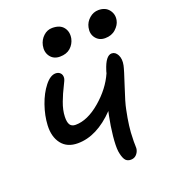

<svg xmlns="http://www.w3.org/2000/svg" viewBox="-135 -833 819 932"><g transform="rotate(-20 274.5 -367.5)"><path d="M465.8 -596.2Q435.1 -596.2 417.7 -618.7Q400.4 -641.1 407.2 -672.9Q412.6 -699.2 433.6 -717.5Q454.6 -735.8 481 -735.8Q516.6 -735.8 534.9 -712.2Q553.2 -688.5 546.9 -658.2Q542.5 -635.7 521 -616Q499.5 -596.2 465.8 -596.2ZM229 -586.9Q196.3 -586.9 179.2 -610.4Q162.1 -633.8 168.9 -667Q174.8 -694.3 194.6 -712.6Q214.4 -731 240.2 -731Q280.8 -731 298.6 -707.5Q316.4 -684.1 310.1 -650.9Q304.2 -623.5 283.7 -605.2Q263.2 -586.9 229 -586.9ZM167 -162.1Q111.8 -162.1 83.5 -198.7Q55.2 -235.4 58.1 -293.9Q60.5 -343.3 78.6 -395.3Q96.7 -447.3 124.8 -482.7Q152.8 -518.1 180.2 -518.1Q195.3 -518.1 204.3 -508.5Q213.4 -499 211.9 -482.9Q211.4 -474.1 196.3 -445.1Q181.2 -416 166.5 -377.2Q151.9 -338.4 150.9 -305.2Q149.9 -276.9 158.4 -263.4Q167 -250 187 -250Q248.5 -250 315.4 -306.9Q382.3 -363.8 413.1 -434.1Q413.6 -437 415 -441.9Q416.5 -446.8 417 -448.2Q438.5 -516.1 469.2 -516.1Q488.3 -516.1 499.3 -494.6Q510.3 -473.1 503.9 -441.9Q500 -421.9 474.4 -345Q448.7 -268.1 442.9 -236.8Q424.8 -150.4 424.8 -92.8Q423.8 -79.1 424.6 -58.8Q425.3 -38.6 423.8 -36.1Q420.4 -21 409.4 -10Q398.4 1 380.9 1Q360.4 1 350.8 -14.6Q341.3 -30.3 336.9 -59.1Q333.5 -86.4 338.6 -137Q343.8 -187.5 354 -236.8Q355 -240.2 356.4 -248Q357.9 -255.9 358.9 -258.8Q265.6 -162.1 167 -162.1Z"/></g></svg>

Font: Shantell Sans Bouncy
Style: Italic
Weight: 400
Italic angle: -11.31°
Designer: Stephen Nixon, Anya Danilova, Shantell Martin
Foundry: Arrow Type
Version: Version 1.006;[9816181b4]